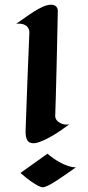

<svg xmlns="http://www.w3.org/2000/svg" viewBox="-20 -755 376 817"><path d="M276 -227C253 -218 213 -236 215 -263C217 -302 226 -676 226 -708C226 -726 214 -735 197 -735C155 -735 92 -682 49 -654C107 -659 105 -618 105 -618C103 -576 90 -247 89 -203C87 -160 99 -142 130 -146C130 -146 177 -151 276 -227ZM303 -43C303 -43 255 -39 182 -101L67 -19C137 42 161 42 161 42C184 42 242 0 303 -43Z"/></svg>

Font: Eagle Lake
Style: Regular
Weight: 400
Designer: Astigmatic (AOETI)
Foundry: Astigmatic (AOETI)
Version: Version 1.000